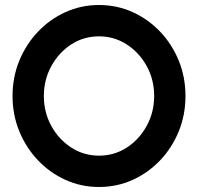

<svg xmlns="http://www.w3.org/2000/svg" viewBox="-20 -733 790 766"><path d="M375 13Q304 13 241.5 -15.2Q179 -43.5 131.5 -93.5Q84 -143.5 57 -209.2Q30 -275 30 -350Q30 -425 57 -490.8Q84 -556.5 131.5 -606.5Q179 -656.5 241.5 -684.8Q304 -713 375 -713Q446.5 -713 509 -684.8Q571.5 -656.5 619 -606.5Q666.5 -556.5 693.2 -490.8Q720 -425 720 -350Q720 -275 693.2 -209.2Q666.5 -143.5 619 -93.5Q571.5 -43.5 509 -15.2Q446.5 13 375 13ZM375 -112Q436 -112 485.8 -144.2Q535.5 -176.5 565.2 -230.8Q595 -285 595 -350Q595 -415.5 565.2 -469.5Q535.5 -523.5 485.5 -555.8Q435.5 -588 375 -588Q314 -588 264.2 -555.8Q214.5 -523.5 184.8 -469.2Q155 -415 155 -350Q155 -284.5 184.8 -230.5Q214.5 -176.5 264.5 -144.2Q314.5 -112 375 -112Z"/></svg>

Font: Urbanist
Style: Bold
Weight: 700
Designer: Corey Hu
Foundry: Corey Hu
Version: Version 1.330; ttfautohint (v1.8.4.7-5d5b)